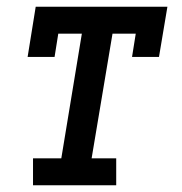

<svg xmlns="http://www.w3.org/2000/svg" viewBox="-20 -550 540 570"><path d="M78 0V-80H162L223 -450H153L142 -381H62L86 -530H477L452 -381H372L383 -450H314L252 -80H325V0Z"/></svg>

Font: Iosevka Curly Slab MdObl
Style: Regular
Weight: 500
Italic angle: -9°
Monospace: yes
Designer: Belleve Invis
Foundry: Belleve Invis
Version: Version 11.0.0; ttfautohint (v1.8.3)